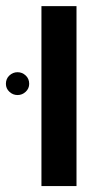

<svg xmlns="http://www.w3.org/2000/svg" viewBox="-54 -624 362 644"><path d="M202.6 -603.5V0H85V-603.5ZM-34.2 -342.8Q-34.2 -359.9 -22.5 -370.8Q-10.7 -381.8 4.9 -381.8Q20.5 -381.8 32.2 -370.8Q43.9 -359.9 43.9 -342.8Q43.9 -327.1 32.2 -316.2Q20.5 -305.2 4.9 -305.2Q-10.7 -305.2 -22.5 -316.2Q-34.2 -327.1 -34.2 -342.8Z"/></svg>

Font: Arimo SemiBold
Style: Regular
Weight: 600
Designer: Steve Matteson
Foundry: Monotype Imaging Inc.
Version: Version 1.33